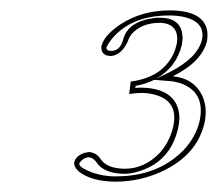

<svg xmlns="http://www.w3.org/2000/svg" viewBox="-20 -708 420 370"><path d="M320.8 -624Q326.2 -662.1 289.1 -664.1Q252.9 -664.1 233.9 -642.6Q228.5 -635.7 226.6 -628.9Q214.4 -602.1 194.3 -600.1Q175.8 -600.1 175.3 -615.7Q175.3 -617.2 175.3 -618.2Q179.7 -639.6 212.9 -661.6Q252.9 -687.5 306.2 -688Q373.5 -688 379.4 -647.5Q380.4 -638.2 378.9 -628.9Q369.1 -588.9 313 -561Q354 -557.1 370.1 -522.9Q379.9 -500.5 374.5 -473.1Q360.8 -408.7 289.6 -376.5Q249 -358.4 204.1 -357.9Q156.2 -357.9 131.3 -377.9Q122.1 -386.7 123 -395Q126 -408.2 143.6 -413.6Q147.9 -414.6 151.4 -415Q166 -414.1 174.3 -400.9Q186.5 -383.3 220.2 -382.8Q258.3 -382.8 287.6 -413.1Q307.1 -434.6 314 -464.8Q325.7 -520.5 263.7 -528.3Q256.3 -529.3 249.5 -528.8Q243.7 -528.8 229 -526.9L231.9 -550.8Q297.9 -559.6 317.4 -611.8Q319.3 -618.2 320.8 -624ZM280.8 -556.2 277.3 -554.2Q260.3 -545.9 241.2 -542.5L240.7 -538.6Q246.1 -539.1 249.5 -539.1Q311 -539.1 323.2 -498.5Q325.7 -489.3 325.7 -480Q325.2 -471.2 323.7 -462.9Q309.1 -395 244.6 -377Q231 -373 220.2 -373Q179.2 -373.5 165.5 -396Q158.2 -404.8 151.4 -404.8Q141.6 -404.8 133.8 -395Q132.8 -393.6 132.8 -393.1Q131.3 -386.7 151.9 -377.9Q162.1 -373.5 173.8 -371.1Q189.9 -367.7 204.1 -368.2Q284.2 -368.2 334 -418.9Q357.9 -444.8 364.7 -475.1Q376 -528.3 331.1 -546.4Q324.7 -548.8 319.3 -549.8Q315.4 -550.8 312.5 -551.3L276.9 -554.2L308.6 -569.8Q360.4 -596.7 369.1 -630.9Q376.5 -665.5 334.5 -675.3Q333 -675.8 332.5 -675.8Q319.8 -678.2 306.2 -678.2Q231 -678.2 193.4 -630.4Q187 -621.6 185.1 -616.2Q185.1 -611.8 189.5 -610.4Q192.4 -609.9 194.3 -609.9Q210 -609.9 216.3 -628.4Q216.8 -630.4 217.3 -631.8Q226.1 -666.5 276.9 -673.3Q283.7 -674.3 289.1 -673.8Q323.7 -673.8 330.6 -646.5Q331.5 -640.6 332 -635.3Q331.5 -628.4 330.6 -622.1Q320.3 -578.6 280.8 -556.2Z"/></svg>

Font: Linux Biolinum Outline O
Style: Italic
Weight: 400
Italic angle: -12°
Designer: Philipp H. Poll
Foundry: Philipp H. Poll
Version: Version 0.6.2